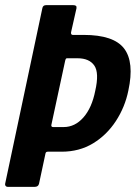

<svg xmlns="http://www.w3.org/2000/svg" viewBox="-22 -728 529 748"><path d="M478 -375Q465 -311 429.5 -256.5Q394 -202 340.5 -169.5Q287 -137 218 -137H164Q156 -137 155 -129L130 -12Q127 0 113 0H8Q3 0 0 -3.5Q-3 -7 -2 -12L143 -696Q145 -708 158 -708H262Q270 -708 273.5 -705.5Q277 -703 276 -696L255 -603Q254 -599 255.5 -595.5Q257 -592 261 -592H304Q421 -592 461.5 -539Q502 -486 478 -375ZM349 -374Q365 -444 345.5 -472.5Q326 -501 280 -501H241Q237 -501 235.5 -500Q234 -499 232 -492L178 -241Q177 -233 185 -233H226Q270 -233 303 -270.5Q336 -308 349 -374Z"/></svg>

Font: Glory
Style: Bold Italic
Weight: 700
Italic angle: -12°
Version: Version 1.011